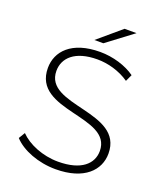

<svg xmlns="http://www.w3.org/2000/svg" viewBox="-158 -978 925 1086"><g transform="rotate(20 304.5 -435.0)"><path d="M317 -757C317 -757 263 -757 263 -757C263 -757 402 -875 402 -875C402 -875 474 -875 474 -875C474 -875 317 -757 317 -757ZM306 5C202 5 102 -34 51 -90C51 -90 74 -128 74 -128C122 -78 211 -40 305 -40C445 -40 507 -101 507 -177C507 -387 70 -261 70 -519C70 -618 146 -705 318 -705C395 -705 475 -681 529 -642C529 -642 510 -601 510 -601C452 -641 381 -660 318 -660C182 -660 121 -597 121 -520C121 -310 558 -434 558 -180C558 -81 479 5 306 5Z"/></g></svg>

Font: TamingNoise
Style: Regular
Weight: 500
Designer: Julieta Ulanovsky
Foundry: Julieta Ulanovsky
Version: ""